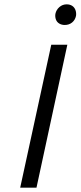

<svg xmlns="http://www.w3.org/2000/svg" viewBox="-20 -864 371 884"><path d="M73 0 216 -658H290L148 0ZM278 -749Q264 -749 253 -755.5Q242 -762 237.5 -774Q233 -786 235 -800Q239 -819 253.5 -831.5Q268 -844 287 -844Q302 -844 312.5 -837Q323 -830 327.5 -817.5Q332 -805 330 -791Q326 -772 312 -760.5Q298 -749 278 -749Z"/></svg>

Font: Ysabeau Office
Style: Italic
Weight: 400
Italic angle: -12°
Designer: Christian Thalmann (Catharsis Fonts)
Version: Version 2.001;gftools[0.9.30]; featfreeze: tnum,lnum,ss02